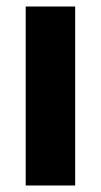

<svg xmlns="http://www.w3.org/2000/svg" viewBox="-20 -570 311 590"><path d="M211 0V-550H59V0Z"/></svg>

Font: Noto Sans Georgian Condensed ExtraBold
Style: Regular
Weight: 800
Width: 3
Designer: Monotype Design Team, Akaki Razmadze
Foundry: Google LLC
Version: Version 2.005